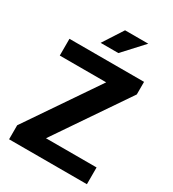

<svg xmlns="http://www.w3.org/2000/svg" viewBox="-196 -925 928 1032"><g transform="rotate(30 268.0 -409.5)"><path d="M499 -630V-552L194 -104H508V0H25V-87L324 -526H36V-630ZM302 -695H192L272 -819H416Z"/></g></svg>

Font: Mukta
Style: Bold
Weight: 700
Designer: Girish Dalvi and Yashodeep Gholap
Foundry: Ek Type
Version: Version 2.538;PS 1.002;hotconv 16.6.51;makeotf.lib2.5.65220;